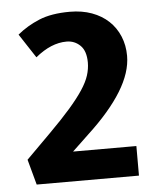

<svg xmlns="http://www.w3.org/2000/svg" viewBox="-47 -651 563 692"><g transform="rotate(-5 234.0 -305.0)"><path d="M210 -504Q154 -504 97 -457L40 -544Q75 -573 119.5 -591.5Q164 -610 231 -610Q275 -610 310.5 -597Q346 -584 371 -560.5Q396 -537 409.5 -504.5Q423 -472 423 -434Q423 -374 381.5 -306.5Q340 -239 259 -164L199 -107H428V0H58L33 -92L121 -180Q167 -226 197.5 -261Q228 -296 246.5 -324Q265 -352 272.5 -375.5Q280 -399 280 -422Q280 -464 259.5 -484Q239 -504 210 -504Z"/></g></svg>

Font: Mukta Mahee ExtraBold
Style: Regular
Weight: 800
Designer: Shuchita Grover, Noopur Datye, Girish Dalvi, Yashodeep Gholap
Foundry: Ek Type
Version: Version 2.538;PS 1.000;hotconv 16.6.51;makeotf.lib2.5.65220;